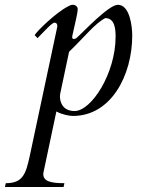

<svg xmlns="http://www.w3.org/2000/svg" viewBox="-86 -459 576 782"><path d="M35.2 176.3C19 250.5 6.8 287.1 -62.5 287.1L-65.9 302.7H172.9L176.3 287.1C121.6 287.1 90.3 279.8 90.3 250C90.3 246.1 91.3 242.2 92.3 237.3L143.6 -4.9C169.4 8.8 197.8 13.2 211.4 13.2C366.7 13.2 452.6 -152.8 452.6 -314.5C452.6 -349.1 443.4 -439.5 394 -439.5C356.4 -439.5 252.9 -328.1 227.1 -305.7C223.1 -302.2 220.7 -300.3 212.9 -300.3C209.5 -300.3 208 -304.7 208 -308.6C208 -310.1 208 -311.5 208.5 -313L222.7 -376C226.6 -392.6 230.5 -413.6 230.5 -421.9C230.5 -434.1 218.8 -439.5 210.9 -439.5C203.6 -439.5 200.7 -438 190.4 -432.6C141.1 -407.2 63.5 -331.5 55.2 -315.9L66.9 -303.7C103.5 -341.3 126.5 -366.7 136.2 -366.7C144 -366.7 147.5 -360.8 147.5 -353V-351.1ZM384.8 -309.6C384.8 -159.7 286.1 -6.8 217.8 -6.8C170.4 -6.8 158.2 -41.5 158.2 -65.9C158.2 -72.3 159.2 -76.7 160.2 -82L195.3 -248C259.8 -310.1 300.3 -363.3 342.8 -385.3C382.8 -385.3 384.8 -337.4 384.8 -309.6Z"/></svg>

Font: Cardo
Style: Italic
Weight: 400
Designer: David J. Perry
Foundry: David J. Perry
Version: Version 0.99